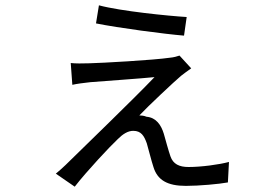

<svg xmlns="http://www.w3.org/2000/svg" viewBox="-20 -656 1040 722"><path d="M352 -636 341 -568C425 -551 599 -528 672 -522L682 -592C615 -596 434 -614 352 -636ZM699 -399 655 -447C647 -444 632 -440 619 -439C559 -430 361 -419 316 -418C291 -417 263 -417 246 -419L252 -337C269 -341 293 -344 320 -347C368 -351 514 -361 561 -366C480 -281 302 -110 226 -35C210 -20 201 -12 190 -3L261 46C306 -12 394 -106 423 -133C442 -152 461 -164 481 -164C511 -164 522 -145 532 -117C538 -97 549 -52 557 -28C572 21 609 43 679 43C729 43 805 36 837 30L841 -47C804 -37 737 -28 689 -28C654 -28 631 -39 621 -68C614 -88 603 -128 596 -153C586 -186 567 -214 531 -217C522 -221 511 -222 504 -222C537 -257 636 -350 661 -371C670 -378 686 -390 699 -399Z"/></svg>

Font: Source Han Sans CN Regular
Style: Regular
Weight: 400
Designer: Ryoko NISHIZUKA (kana & ideographs); Paul D. Hunt (Latin, Greek & Cyrillic); Wenlong ZHANG (bopomofo); Sandoll Communica
Foundry: Adobe Systems Incorporated
Version: Version 1.004;PS 1.004;hotconv 1.0.82;makeotf.lib2.5.63406